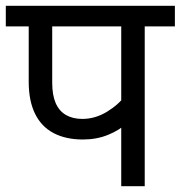

<svg xmlns="http://www.w3.org/2000/svg" viewBox="-20 -642 623 662"><path d="M479 -551V0H398V-244L417 -217Q392 -193 352.5 -177Q313 -161 266 -161Q207 -161 165 -183Q123 -205 101 -249.5Q79 -294 79 -360V-551H0V-622H583V-551ZM398 -551H160V-357Q160 -314 172 -286.5Q184 -259 207.5 -245.5Q231 -232 264 -232Q308 -232 348.5 -256.5Q389 -281 414 -315L398 -263Z"/></svg>

Font: lhindi05
Style: Book
Weight: 400
Designer: Jelle Bosma - Monotype Design Team
Foundry: Monotype Imaging Inc.
Version: Version 2.003